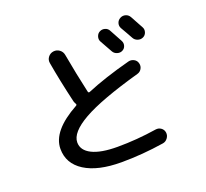

<svg xmlns="http://www.w3.org/2000/svg" viewBox="-142 -995 1283 1196"><g transform="rotate(-20 500.0 -397.0)"><path d="M467.8 30.3Q311.5 30.3 224.6 -24.9Q137.7 -80.1 137.7 -177.7Q137.7 -296.9 321.3 -397.5Q329.1 -402.3 323.2 -411.1Q319.3 -417 315.4 -428.7Q279.3 -583 258.8 -703.1Q254.9 -725.6 268.6 -743.2Q282.2 -760.7 304.2 -763.7Q326.2 -766.6 344.2 -753.4Q362.3 -740.2 366.2 -717.8Q390.6 -582 418.9 -457Q420.9 -445.3 430.7 -449.2Q551.8 -500 721.7 -544.9Q740.2 -549.8 758.3 -540.5Q776.4 -531.2 781.2 -510.7Q786.1 -492.2 776.4 -475.1Q766.6 -458 748 -453.1Q484.4 -378.9 367.2 -312.5Q250 -246.1 250 -179.7Q250 -127 308.6 -97.7Q367.2 -68.4 477.5 -68.4Q605.5 -68.4 736.3 -88.9Q755.9 -91.8 772 -80.6Q788.1 -69.3 791 -49.3Q793.9 -29.3 781.2 -12.2Q768.6 4.9 749 7.8Q604.5 30.3 467.8 30.3ZM619.1 -782.2Q635.7 -791 654.3 -785.6Q672.9 -780.3 681.6 -762.7Q696.3 -735.4 726.6 -679.7Q735.4 -663.1 730 -645.5Q724.6 -627.9 708 -620.1Q692.4 -612.3 673.8 -618.2Q655.3 -624 646.5 -639.6Q638.7 -653.3 623.5 -680.7Q608.4 -708 600.6 -721.7Q591.8 -737.3 597.7 -755.9Q603.5 -774.4 619.1 -782.2ZM832 -798.8Q847.7 -770.5 877.9 -714.8Q886.7 -699.2 880.9 -680.7Q875 -662.1 857.9 -654.3Q840.8 -646.5 822.3 -652.8Q803.7 -659.2 794.9 -675.8Q788.1 -689.5 772 -716.8Q755.9 -744.1 749 -756.8Q740.2 -773.4 745.6 -791Q751 -808.6 768.1 -817.9Q785.2 -827.1 803.7 -821.8Q822.3 -816.4 832 -798.8Z"/></g></svg>

Font: Rounded-X Mgen+ 2m medium
Style: Regular
Weight: 500
Designer: [Source Han Sans]
Ryoko NISHIZUKA  (kana & ideographs); Paul D. Hunt (Latin, Greek & Cyrillic); Wenlong ZHANG  (bopomofo
Version: Version 1.059.20150602